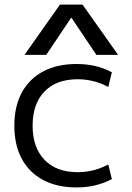

<svg xmlns="http://www.w3.org/2000/svg" viewBox="-20 -810 577 840"><path d="M315.3 10Q230.3 10 169.2 -22.3Q108 -54.7 75.3 -115.2Q42.7 -175.7 42.7 -260Q42.7 -344.3 75.3 -404.8Q108 -465.3 169.2 -497.7Q230.3 -530 315.3 -530Q357.3 -530 395.2 -521.5Q433 -513 469.4 -493.7L453.7 -429.6Q420 -447.3 387 -455.3Q354 -463.3 320 -463.3Q226.7 -463.3 174.7 -409.6Q122.7 -356 122.7 -260Q122.7 -164.7 174.7 -110.7Q226.7 -56.7 320 -56.7Q354 -56.7 387 -64.7Q420 -72.7 453.7 -90.4L469.4 -26.3Q433 -7.7 395.2 1.2Q357.3 10 315.3 10ZM87.3 -570 242.3 -790H341L496.7 -570H401.6L293 -731.9H291L182.4 -570Z"/></svg>

Font: M PLUS 2 Thin
Style: Regular
Weight: 100
Designer: Coji Morishita
Foundry: UNDERFOREST DESIGN
Version: Version 1.001